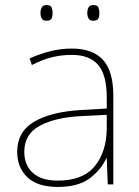

<svg xmlns="http://www.w3.org/2000/svg" viewBox="-20 -729 551 759"><path d="M264 -537Q346 -537 387 -492.5Q428 -448 428 -350V0H406L402 -103H400Q379 -57 334 -23.5Q289 10 208 10Q129 10 88.5 -28Q48 -66 48 -129Q48 -208 114.5 -247.5Q181 -287 299 -294L402 -300V-343Q402 -433 368 -472.5Q334 -512 264 -512Q224 -512 186.5 -503Q149 -494 106 -472L97 -498Q137 -516 178.5 -526.5Q220 -537 264 -537ZM301 -270Q199 -265 137.5 -232Q76 -199 76 -129Q76 -76 110 -45.5Q144 -15 208 -15Q308 -15 354.5 -72Q401 -129 402 -220V-275ZM140 -678Q140 -690 145 -699.5Q150 -709 163 -709Q180 -709 184 -699.5Q188 -690 188 -678Q188 -665 184 -656Q180 -647 163 -647Q150 -647 145 -656Q140 -665 140 -678ZM325 -678Q325 -690 330 -699.5Q335 -709 348 -709Q365 -709 369 -699.5Q373 -690 373 -678Q373 -665 369 -656Q365 -647 348 -647Q335 -647 330 -656Q325 -665 325 -678Z"/></svg>

Font: Noto Sans Sinhala UI Thin
Style: Regular
Weight: 100
Designer: Jelle Bosma - Monotype Design Team
Foundry: Monotype Imaging Inc.
Version: Version 2.006; ttfautohint (v1.8.4.7-5d5b)